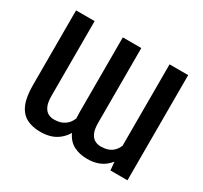

<svg xmlns="http://www.w3.org/2000/svg" viewBox="-150 -934 1215 1150"><g transform="rotate(30 457.0 -359.5)"><path d="M716.3 -116.7V-727.5H845.2V0H727.5ZM730 -246.1 776.4 -247.1Q776.4 -173.3 754.2 -115.2Q731.9 -57.1 686.5 -23.7Q641.1 9.8 571.3 9.8Q517.6 9.8 477.3 -11.2Q437 -32.2 415 -80.6Q393.1 -128.9 393.1 -210.9V-727.5H521V-210.9Q521 -167 532.2 -141.8Q543.5 -116.7 562.3 -106Q581.1 -95.2 604 -95.2Q651.4 -95.2 679 -115.5Q706.5 -135.7 718.3 -170.2Q730 -204.6 730 -246.1ZM407.2 -246.1 454.6 -247.1Q455.1 -172.9 432.6 -114.7Q410.2 -56.6 364.3 -23.4Q318.4 9.8 247.1 9.8Q190.4 9.8 150.6 -11.5Q110.8 -32.7 90.3 -81.1Q69.8 -129.4 69.8 -210.9V-727.5H198.2V-210.9Q198.2 -167 209.2 -141.8Q220.2 -116.7 238.8 -106Q257.3 -95.2 279.8 -95.2Q316.4 -95.2 340.8 -107.4Q365.2 -119.6 379.9 -140.4Q394.5 -161.1 400.9 -188.5Q407.2 -215.8 407.2 -246.1Z"/></g></svg>

Font: Inter 28pt SemiBold
Style: Regular
Weight: 600
Designer: Rasmus Andersson
Foundry: rsms
Version: Version 4.001;git-66647c0bb